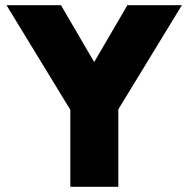

<svg xmlns="http://www.w3.org/2000/svg" viewBox="-20 -720 726 740"><path d="M429 -287 248 -318 471 -700H681ZM251 0V-336H436V0ZM257 -287 5 -700H215L438 -318Z"/></svg>

Font: Figtree Black
Style: Regular
Weight: 900
Designer: Erik Kennedy
Foundry: Erik Kennedy
Version: Version 2.001;gftools[0.9.30]